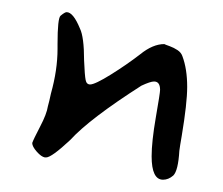

<svg xmlns="http://www.w3.org/2000/svg" viewBox="-20 -422 361 311"><path d="M116.2 -324.2Q116.2 -362.3 109.4 -376Q98.6 -402.3 87.9 -402.3Q85 -402.3 78.1 -396.5Q73.2 -392.6 73.2 -350.6Q73.2 -346.7 73.2 -342.8Q73.2 -308.6 62.5 -270.5Q59.6 -256.8 57.6 -250Q55.7 -237.3 44.9 -216.8Q34.2 -196.3 32.2 -190.4Q32.2 -184.6 39.6 -176.3Q46.9 -168 52.7 -167H54.7Q63.5 -167 93.8 -195.3Q125 -229.5 209 -283.2Q223.6 -290 229.5 -290Q239.3 -290 239.3 -276.4Q239.3 -271.5 232.4 -231.9Q225.6 -192.4 225.6 -168.9Q225.6 -130.9 244.1 -130.9Q252.9 -130.9 260.7 -137.7Q268.6 -145.5 270.5 -177.7Q271.5 -185.5 274.4 -202.1Q283.2 -254.9 283.2 -281.2Q283.2 -310.5 275.4 -331.1Q273.4 -336.9 267.6 -340.8Q261.7 -344.7 254.9 -347.2Q248 -349.6 246.1 -350.6Q227.5 -350.6 207 -334Q185.5 -317.4 159.7 -301.3Q133.8 -285.2 126 -285.2Q120.1 -285.2 118.7 -292.5Q117.2 -299.8 116.2 -324.2Z"/></svg>

Font: 辰宇落雁體 Thin Monospaced
Style: Regular
Weight: 100
Designer: Written by Liu, Wei-Chen; Created by Wang, Li-Yu.
Version: Version 1.000